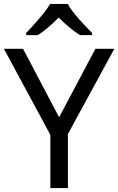

<svg xmlns="http://www.w3.org/2000/svg" viewBox="-20 -964 606 984"><path d="M327 -944H237C211 -899 151 -834 114 -795V-784H174C209 -806 245 -838 281 -874C317 -838 355 -805 390 -784H452V-795C414 -833 351 -899 327 -944ZM283 -363 98 -714H0L238 -273V0H328V-277L566 -714H469Z"/></svg>

Font: Noto Sans Syriac Western
Style: Regular
Weight: 400
Designer: Patrick Giasson and the Monotype Design Team
Foundry: Monotype Imaging Inc.
Version: Version 3.000